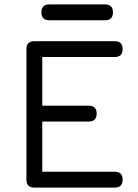

<svg xmlns="http://www.w3.org/2000/svg" viewBox="-20 -852 627 872"><path d="M204 -760Q168 -760 168 -796Q168 -832 204 -832H457Q493 -832 493 -796Q493 -760 457 -760ZM136 0Q100 0 100 -36V-629Q100 -665 136 -665H501Q537 -665 537 -629Q537 -593 501 -593H172V-372H383Q419 -372 419 -336Q419 -300 383 -300H172V-72H501Q537 -72 537 -36Q537 0 501 0Z"/></svg>

Font: Jura SemiBold
Style: Regular
Weight: 600
Designer: Daniel Johnson, Alexei Vanyashin
Foundry: Daniel Johnson
Version: Version 5.103